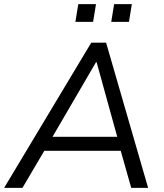

<svg xmlns="http://www.w3.org/2000/svg" viewBox="-42 -912 797 932"><path d="M-22 0 401 -705H473L677 0H595L544 -180H173L67 0ZM424 -610 213 -248H527L427 -610ZM498 -806 512 -892H598L584 -806ZM324 -806 338 -892H424L410 -806Z"/></svg>

Font: Mulish
Style: Italic
Weight: 400
Italic angle: -9°
Designer: Vernon Adams
Foundry: Vernon Adams
Version: Version 3.603; ttfautohint (v1.8.3)